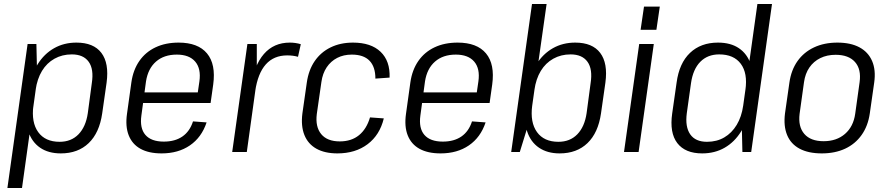

<svg xmlns="http://www.w3.org/2000/svg" viewBox="-20 -760 4441 960"><path d="M284 7Q222 7 180.5 -21.5Q139 -50 121.5 -103.5Q104 -157 114 -229L126 -315Q136 -387 168.5 -439Q201 -491 250.5 -519Q300 -547 362 -547Q448 -547 487 -495.5Q526 -444 513 -347L491 -193Q477 -96 423.5 -44.5Q370 7 284 7ZM118 -540H162L166 -365L90 180H17ZM278 -51Q336 -51 372.5 -88.5Q409 -126 419 -194L439 -344Q450 -414 423.5 -451Q397 -488 339 -488Q291 -488 252.5 -466.5Q214 -445 190 -405.5Q166 -366 158 -310L147 -232Q136 -148 171 -99.5Q206 -51 278 -51Z M788 7Q724 7 682.5 -16Q641 -39 623.5 -83.5Q606 -128 615 -191L637 -349Q646 -411 677 -455.5Q708 -500 758 -523.5Q808 -547 873 -547Q970 -547 1015 -493Q1060 -439 1046 -337L1033 -245H682L689 -298H981L965 -271L977 -353Q986 -417 956 -452Q926 -487 864 -487Q800 -487 760 -452Q720 -417 710 -353L687 -183Q678 -119 707 -85.5Q736 -52 799 -52Q855 -52 892 -77.5Q929 -103 945 -153L1013 -148Q988 -73 929.5 -33Q871 7 788 7Z M1217 -540H1264V-360L1214 0H1141ZM1234 -323Q1250 -433 1299.5 -490Q1349 -547 1429 -547Q1443 -547 1457 -545Q1471 -543 1484 -539L1470 -476Q1446 -483 1416 -483Q1349 -483 1309 -438Q1269 -393 1256 -304Z M1667 7Q1604 7 1562 -16.5Q1520 -40 1502 -85Q1484 -130 1492 -193L1514 -347Q1523 -410 1553.5 -454.5Q1584 -499 1633 -523Q1682 -547 1745 -547Q1835 -547 1883 -501Q1931 -455 1928 -372L1857 -367Q1857 -426 1827.5 -456.5Q1798 -487 1739 -487Q1698 -487 1666 -470.5Q1634 -454 1613.5 -423.5Q1593 -393 1587 -350L1564 -190Q1556 -126 1586 -89.5Q1616 -53 1679 -53Q1737 -53 1775 -84Q1813 -115 1830 -173L1899 -168Q1879 -85 1818 -39Q1757 7 1667 7Z M2183 7Q2119 7 2077.5 -16Q2036 -39 2018.5 -83.5Q2001 -128 2010 -191L2032 -349Q2041 -411 2072 -455.5Q2103 -500 2153 -523.5Q2203 -547 2268 -547Q2365 -547 2410 -493Q2455 -439 2441 -337L2428 -245H2077L2084 -298H2376L2360 -271L2372 -353Q2381 -417 2351 -452Q2321 -487 2259 -487Q2195 -487 2155 -452Q2115 -417 2105 -353L2082 -183Q2073 -119 2102 -85.5Q2131 -52 2194 -52Q2250 -52 2287 -77.5Q2324 -103 2340 -153L2408 -148Q2383 -73 2324.5 -33Q2266 7 2183 7Z M2778 7Q2717 7 2675 -21.5Q2633 -50 2615.5 -103.5Q2598 -157 2608 -229L2620 -315Q2630 -387 2662.5 -439Q2695 -491 2744.5 -519Q2794 -547 2856 -547Q2942 -547 2981 -495.5Q3020 -444 3007 -347L2985 -193Q2971 -96 2917.5 -44.5Q2864 7 2778 7ZM2640 -740H2713L2633 -175L2579 0H2536ZM2772 -51Q2830 -51 2866.5 -88.5Q2903 -126 2913 -194L2933 -344Q2944 -414 2917.5 -451Q2891 -488 2833 -488Q2785 -488 2746.5 -466.5Q2708 -445 2684 -405.5Q2660 -366 2652 -310L2641 -232Q2630 -148 2665 -99.5Q2700 -51 2772 -51Z M3249 -540 3173 0H3100L3176 -540ZM3279 -727 3262 -611H3183L3200 -727Z M3491 7Q3406 7 3366.5 -44.5Q3327 -96 3341 -193L3363 -347Q3376 -444 3430 -495.5Q3484 -547 3570 -547Q3633 -547 3674.5 -519Q3716 -491 3733.5 -439Q3751 -387 3741 -315L3729 -229Q3719 -157 3686 -103.5Q3653 -50 3603.5 -21.5Q3554 7 3491 7ZM3515 -51Q3564 -51 3601.5 -73Q3639 -95 3663.5 -135.5Q3688 -176 3696 -232L3707 -310Q3719 -394 3684 -441Q3649 -488 3576 -488Q3518 -488 3481.5 -451Q3445 -414 3435 -344L3414 -194Q3405 -126 3431 -88.5Q3457 -51 3515 -51ZM3688 -175 3767 -740H3840L3736 0H3692Z M4089 7Q4022 7 3978 -16.5Q3934 -40 3915.5 -85Q3897 -130 3905 -193L3927 -347Q3936 -410 3967.5 -454.5Q3999 -499 4050 -523Q4101 -547 4167 -547Q4233 -547 4277 -523.5Q4321 -500 4340.5 -455Q4360 -410 4351 -347L4329 -193Q4320 -130 4288 -85Q4256 -40 4205.5 -16.5Q4155 7 4089 7ZM4098 -54Q4163 -54 4205 -90.5Q4247 -127 4256 -191L4278 -349Q4287 -414 4255 -450Q4223 -486 4158 -486Q4115 -486 4081.5 -469.5Q4048 -453 4027 -422.5Q4006 -392 4000 -349L3978 -191Q3970 -127 4001.5 -90.5Q4033 -54 4098 -54Z"/></svg>

Font: Pathway Extreme SemiCondensed Light
Style: Italic
Weight: 300
Width: 4
Italic angle: -8°
Version: Version 1.001;gftools[0.9.26]